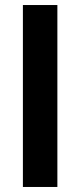

<svg xmlns="http://www.w3.org/2000/svg" viewBox="-20 -743 318 763"><path d="M71 0V-723H208V0Z"/></svg>

Font: Archivo VF Beta
Style: Regular
Weight: 400
Designer: Hector Gatti
Foundry: Omnibus-Type
Version: Version 1.002